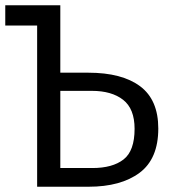

<svg xmlns="http://www.w3.org/2000/svg" viewBox="-20 -709 640 729"><path d="M209 -433H315Q443 -433 512 -381.5Q581 -330 581 -221Q581 -106 510 -53Q439 0 316 0H121V-612H0V-689H209ZM209 -364V-71H331Q407 -71 449 -103.5Q491 -136 491 -220Q491 -296 447.5 -330Q404 -364 329 -364Z"/></svg>

Font: Fira Mono
Style: Regular
Weight: 400
Designer: Carrois Corporate & Edenspiekermann AG
Foundry: Carrois Corporate GbR & Edenspiekermann AG
Version: Version 3.206